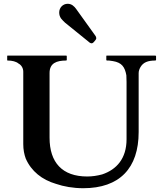

<svg xmlns="http://www.w3.org/2000/svg" viewBox="-20 -982 860 1015"><path d="M713 -284V-596C713 -607.5 717.8 -619.3 723 -628C737.4 -652 760.9 -662 801 -662C802 -662 803 -662 804 -664C805 -664 805 -665 805 -666V-685C805 -686.9 802.7 -688 801 -688H546C543 -689 542 -688 542 -685V-666C542 -663 543 -662 546 -662H556C562 -661 569 -660 577 -659C623.9 -651.2 640 -628.2 648 -584C648 -572 649 -560 649 -549V-246C649 -143.7 596.2 -85.4 520 -60C494 -53 468 -49 441 -49C308.9 -49 242 -123.2 242 -254V-596C242 -648 278.7 -662 330 -662C331 -662 332 -662 332 -664C333 -664 333 -665 333 -666V-685C333 -686 333 -686 332 -687C332 -688 331 -688 330 -688H21C19 -689 18 -688 18 -685V-666C17 -663 18 -662 21 -662C43.7 -662 65.4 -656.8 78 -646C92.1 -638.9 103 -622.4 103 -603V-220C103 -191 108 -166 116 -144C145.2 -76.9 202.3 -31.5 276 -10C316.8 4.2 367.4 13 420 13C612.1 13 713 -92.7 713 -284ZM293 -916C293 -904 296 -894 303 -884C310 -876 317 -868 324 -862L455 -756C458 -754 462 -753 465 -753C469.3 -753 476.5 -759 478 -762L486 -772C487 -773 488 -775 488 -776C489 -778 489 -779 489 -780C489 -785 486.7 -788.5 485 -792L383 -934C372.8 -948.5 358.8 -962 338 -962C312.6 -962 293 -941.9 293 -916Z"/></svg>

Font: fbb
Style: Bold
Weight: 400
Designer: David J. Perry, Michael Sharpe
Version: Version 1.045